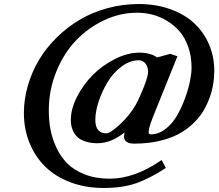

<svg xmlns="http://www.w3.org/2000/svg" viewBox="-20 -705 1082 949"><path d="M667 -407.2Q622.1 -407.2 580.6 -376Q539.1 -344.7 511.5 -298.8Q483.9 -252.9 467.5 -202.9Q451.2 -152.8 451.2 -112.8Q451.2 -45.9 505.9 -45.9Q524.9 -45.9 572.8 -90.1Q620.6 -134.3 650.9 -187Q668.5 -218.8 690.2 -273.2Q711.9 -327.6 711.9 -350.1Q711.9 -374.5 699 -390.9Q686 -407.2 667 -407.2ZM330.1 -111.8Q330.1 -166.5 360.6 -226.6Q391.1 -286.6 438.7 -334.5Q486.3 -382.3 548.6 -413.6Q610.8 -444.8 669.9 -444.8Q695.3 -444.8 719 -438.5Q742.7 -432.1 755.9 -420.9L821.8 -439L856.9 -426.8L735.8 -126Q721.2 -89.8 717 -70.1Q712.9 -50.3 715.8 -45.7Q718.8 -41 726.1 -41Q763.7 -41 797.6 -67.1Q831.5 -93.3 854.2 -132.6Q877 -171.9 894 -217.8Q911.1 -263.7 918.9 -303.5Q926.8 -343.3 926.8 -370.1Q926.8 -426.8 910.2 -473.6Q893.6 -520.5 866.7 -551Q839.8 -581.5 804.2 -602.8Q768.6 -624 731.7 -633.1Q694.8 -642.1 657.2 -642.1Q573.7 -642.1 494.6 -605Q415.5 -567.9 355.2 -504.6Q294.9 -441.4 258.1 -350.6Q221.2 -259.8 221.2 -159.2Q221.2 -111.8 229 -67.6Q236.8 -23.4 257.8 22.5Q278.8 68.4 311.5 101.8Q344.2 135.3 398.4 156.7Q452.6 178.2 522 178.2Q646 178.2 778.8 85.9L799.8 125Q725.1 174.3 657 199.2Q588.9 224.1 492.2 224.1Q402.3 224.1 327.6 195.8Q252.9 167.5 202.9 117.9Q152.8 68.4 125.5 0.5Q98.1 -67.4 98.1 -146Q98.1 -213.9 117.4 -281Q136.7 -348.1 171.9 -407.5Q207 -466.8 258.8 -518.1Q310.5 -569.3 372.1 -606.2Q433.6 -643.1 509.3 -664.1Q585 -685.1 665 -685.1Q751 -685.1 821.8 -659.7Q892.6 -634.3 939.9 -590.1Q987.3 -545.9 1013.2 -485.4Q1039.1 -424.8 1039.1 -355Q1039.1 -322.8 1033.9 -290.3Q1028.8 -257.8 1015.9 -221.7Q1002.9 -185.5 983.2 -153.6Q963.4 -121.6 931.9 -92Q900.4 -62.5 860.6 -41.5Q820.8 -20.5 765.1 -7.8Q709.5 4.9 644 4.9Q592.8 4.9 592.8 -30.8Q594.2 -47.9 596.2 -50.8Q528.8 2.9 461.9 2.9Q430.7 2.9 406.5 -4.4Q382.3 -11.7 368.2 -22.9Q354 -34.2 345.2 -50Q336.4 -65.9 333.3 -80.6Q330.1 -95.2 330.1 -111.8Z"/></svg>

Font: Linux Libertine
Style: Bold Italic
Weight: 700
Italic angle: -11.5°
Designer: Philipp H. Poll
Foundry: Philipp H. Poll
Version: Version 4.0.5